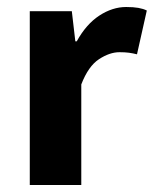

<svg xmlns="http://www.w3.org/2000/svg" viewBox="-20 -528 439 548"><path d="M65 0V-496H185L195 -410H199Q226 -459 263.5 -483.5Q301 -508 340 -508Q361 -508 375 -505.5Q389 -503 399 -498L371 -373Q359 -376 348 -377.5Q337 -379 321 -379Q293 -379 262.5 -359Q232 -339 212 -287V0Z"/></svg>

Font: Mada
Style: Bold
Weight: 700
Designer: Khaled Hosny
Version: Version 1.5